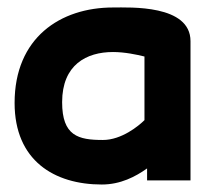

<svg xmlns="http://www.w3.org/2000/svg" viewBox="-20 -482 557 513"><path d="M19 -207C19 -53 125 11 252 11C302 11 342 -10 373 -32V0H489V-372C489 -470 327 -462 282 -462C141 -462 19 -381 19 -207ZM146 -209C146 -309 211 -343 282 -343C313 -343 346 -336 366 -331V-161C351 -146 305 -108 255 -108C189 -108 146 -119 146 -209Z"/></svg>

Font: Charger Sport
Style: Ult
Weight: 1000
Designer: Jasper
Foundry: Cannot Into Space Fonts
Version: Version 1.1